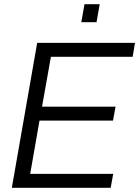

<svg xmlns="http://www.w3.org/2000/svg" viewBox="-20 -889 659 909"><path d="M36 0 156 -686H619L608 -620H221L179 -384H527L515 -318H167L123 -66H516L504 0ZM365 -784 380 -869H452L437 -784Z"/></svg>

Font: Archivo SemiCondensed Light
Style: Italic
Weight: 300
Width: 4
Italic angle: -10°
Designer: Hector Gatti
Foundry: Omnibus-Type
Version: Version 2.001